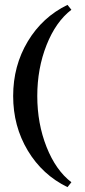

<svg xmlns="http://www.w3.org/2000/svg" viewBox="-20 -655 347 788"><path d="M257 113Q154 63 94 -37Q34 -137 34 -261Q34 -385 94 -485Q154 -585 257 -635L273 -615Q209 -566 171 -470Q133 -374 133 -261Q133 -148 171 -52Q209 44 273 93Z"/></svg>

Font: Arapey
Style: Regular
Weight: 400
Designer: Eduardo Rodriguez Tunni
Foundry: Eduardo Rodriguez Tunni
Version: Version 4.000